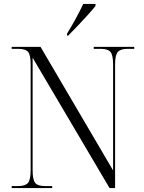

<svg xmlns="http://www.w3.org/2000/svg" viewBox="-20 -951 729 971"><path d="M39 0V-10H71Q108 -10 121.5 -26Q135 -42 135 -90V-626Q135 -673 122 -688.5Q109 -704 71 -704H39V-714H185L552 -89V-624Q552 -672 539 -688Q526 -704 489 -704H454V-714H659V-704H626Q589 -704 575.5 -688Q562 -672 562 -624V0H534L145 -659V-90Q145 -42 158 -26Q171 -10 209 -10H244V0ZM319 -781Q341 -816 363 -856.5Q385 -897 401 -931H463V-921Q450 -904 425.5 -877Q401 -850 374 -821.5Q347 -793 325 -771H319Z"/></svg>

Font: Noto Serif Display SemiCondensed Light
Style: Regular
Weight: 300
Width: 4
Designer: Monotype Design Team
Foundry: Monotype Imaging Inc.
Version: Version 2.009